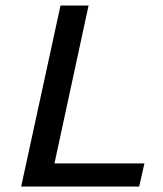

<svg xmlns="http://www.w3.org/2000/svg" viewBox="-20 -678 593 698"><path d="M505 -84 486 0H57L200 -658H302L178 -84Z"/></svg>

Font: Ysabeau Semibold
Style: Italic
Weight: 600
Italic angle: -12°
Designer: Christian Thalmann (Catharsis Fonts)
Version: Version 0.003